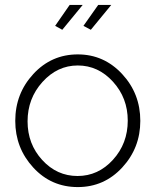

<svg xmlns="http://www.w3.org/2000/svg" viewBox="-20 -750 632 780"><path d="M233 -629 204 -645 263 -730H316ZM349 -629 319 -645 379 -730H432ZM42 -259Q42 -370 115.5 -449.5Q189 -529 296 -529Q402 -529 476 -449.5Q550 -370 550 -259Q550 -149 476.5 -69.5Q403 10 296 10Q188 10 115 -69.5Q42 -149 42 -259ZM499 -260Q499 -352 439 -418Q379 -484 296 -484Q213 -484 152.5 -417Q92 -350 92 -257Q92 -165 151.5 -100Q211 -35 295 -35Q379 -35 439 -101Q499 -167 499 -260Z"/></svg>

Font: Raleway-v4020 Light
Style: Regular
Weight: 300
Designer: Matt McInerney, Pablo Impallari, Rodrigo Fuenzalida
Foundry: Matt McInerney, Pablo Impallari, Rodrigo Fuenzalida
Version: Version 4.020;PS 004.020;hotconv 1.0.88;makeotf.lib2.5.64775